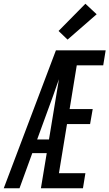

<svg xmlns="http://www.w3.org/2000/svg" viewBox="-45 -1003 583 1023"><path d="M-25 0 253 -735H518L505 -655H364L326 -422H449L435 -342H312L269 -80H410L397 0H173L204 -187H127L59 0ZM153 -260H216L269 -581Q261 -558 253 -535.5Q245 -513 237 -490ZM315 -792 267 -838 410 -983 470 -927Z"/></svg>

Font: Iosevka Medium
Style: Italic
Weight: 500
Italic angle: -9°
Monospace: yes
Designer: Belleve Invis
Foundry: Belleve Invis
Version: Version 32.5.0; ttfautohint (v1.8.4)